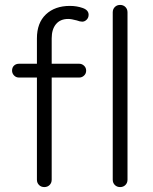

<svg xmlns="http://www.w3.org/2000/svg" viewBox="-20 -760 623 780"><path d="M190 -604V-501H302Q313 -501 321.5 -493Q330 -485 330 -473Q330 -461 321.5 -453Q313 -445 302 -445H190V-30Q190 -17 181.5 -8.5Q173 0 160 0Q147 0 138.5 -8.5Q130 -17 130 -30V-445H57Q45 -445 37 -453.5Q29 -462 29 -473Q29 -486 37 -493.5Q45 -501 57 -501H130V-604Q130 -667 166.5 -701.5Q203 -736 264 -736Q292 -736 316 -727.5Q340 -719 340 -700Q340 -688 332 -680Q324 -672 314 -672Q305 -672 292 -677Q270 -683 257 -683Q225 -683 207.5 -662Q190 -641 190 -604ZM468 0Q455 0 446.5 -8.5Q438 -17 438 -30V-710Q438 -723 446.5 -731.5Q455 -740 468 -740Q481 -740 489.5 -731.5Q498 -723 498 -710V-30Q498 -17 489.5 -8.5Q481 0 468 0Z"/></svg>

Font: Quicksand
Style: Regular
Weight: 400
Designer: Andrew Paglinawan
Foundry: Andrew Paglinawan
Version: Version 3.000